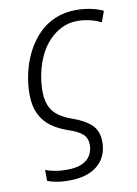

<svg xmlns="http://www.w3.org/2000/svg" viewBox="-84 -598 609 853"><g transform="rotate(-10 220.5 -171.5)"><path d="M158 199Q126 199 101.5 194.5Q77 190 61 183V134Q79 141 103 145.5Q127 150 156 150Q201 150 227.5 137Q254 124 265 103Q276 82 276 59Q276 28 256.5 10Q237 -8 188 -24Q151 -37 119.5 -59Q88 -81 69.5 -118Q51 -155 51 -208Q51 -258 62.5 -307Q74 -356 96 -398.5Q118 -441 150 -473.5Q182 -506 224.5 -524Q267 -542 319 -542Q353 -542 384.5 -535.5Q416 -529 441 -517L423 -468Q402 -479 374 -486Q346 -493 317 -493Q278 -493 245.5 -477Q213 -461 187.5 -434Q162 -407 145 -371Q128 -335 119 -294Q110 -253 110 -211Q110 -174 121.5 -146.5Q133 -119 158 -100.5Q183 -82 220 -69Q273 -51 303 -23Q333 5 333 55Q333 100 312 132.5Q291 165 252 182Q213 199 158 199Z"/></g></svg>

Font: Noto Sans Display Light
Style: Italic
Weight: 300
Italic angle: -12°
Designer: Monotype Design Team
Foundry: Monotype Imaging Inc.
Version: Version 2.003